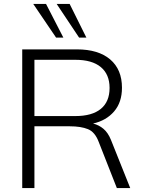

<svg xmlns="http://www.w3.org/2000/svg" viewBox="-20 -956 728 976"><path d="M93 0ZM93 0V-705H371Q480 -705 540 -654Q600 -603 600 -510Q600 -436 560 -389.5Q520 -343 453 -328Q482 -321 505.5 -301.5Q529 -282 544 -245L642 0H574L482 -234Q463 -285 427 -299.5Q391 -314 335 -314H155V0ZM155 -366H363Q448 -366 492.5 -402.5Q537 -439 537 -509Q537 -578 492.5 -615Q448 -652 363 -652H155ZM382 -765 268 -936H334L419 -765ZM265 -765 149 -936H214L302 -765Z"/></svg>

Font: Winston Light
Style: Regular
Weight: 300
Designer: Original fonts by Vernon Adams / Changes by Cristiano Sobral
Foundry: Original fonts by Vernon Adams / Changes by Cristiano Sobral
Version: Version 2.503;July 17, 2020;FontCreator 13.0.0.2655 64-bit